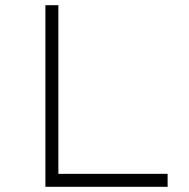

<svg xmlns="http://www.w3.org/2000/svg" viewBox="-20 -720 728 740"><path d="M155 0V-700H205V-50H626V0Z"/></svg>

Font: Lexend Giga ExtraLight
Style: Regular
Weight: 250
Version: Version 1.007